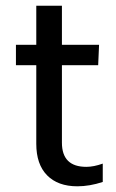

<svg xmlns="http://www.w3.org/2000/svg" viewBox="-20 -641 407 671"><path d="M339.1 -5.1V-69.2Q307.4 -57.9 281.6 -57.9Q196.4 -57.9 196.4 -142.3V-413.2H323.1L326.2 -484.4H196.4V-620.9H106.8V-484.4H35.7V-413.2H106.8V-138.4Q106.8 -66.7 144.6 -28.3Q182.4 10.1 250.4 10.1Q293.1 10.1 339.1 -5.1Z"/></svg>

Font: Arad-FD-VF Thin
Style: Regular
Weight: 100
Designer: Mohammad Darvishi
Version: Version 1.010;September 21, 2024;FontCreator 15.0.0.2992 64-